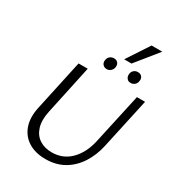

<svg xmlns="http://www.w3.org/2000/svg" viewBox="-234 -1143 1175 1288"><g transform="rotate(30 353.5 -499.0)"><path d="M319 9Q241 9 187 -24.5Q133 -58 111 -119.5Q89 -181 107 -265L192 -658H263L182 -280Q166 -206 181.5 -155Q197 -104 237 -77.5Q277 -51 333 -51Q419 -51 477.5 -109.5Q536 -168 558 -266L644 -658H707L622 -268Q604 -186 563 -123.5Q522 -61 461 -26Q400 9 319 9ZM373 -719Q360 -719 350 -726Q340 -733 336 -744Q332 -755 335 -768Q338 -786 351 -796.5Q364 -807 382 -807Q395 -807 404.5 -801Q414 -795 418 -784Q422 -773 420 -760Q417 -742 404 -730.5Q391 -719 373 -719ZM559 -719Q545 -719 536 -726Q527 -733 523 -744Q519 -755 521 -768Q524 -786 536.5 -796.5Q549 -807 567 -807Q581 -807 590 -801Q599 -795 603.5 -784Q608 -773 605 -760Q603 -742 590 -730.5Q577 -719 559 -719ZM443 -835 556 -1007H639L500 -835Z"/></g></svg>

Font: Ysabeau Infant
Style: Italic
Weight: 400
Italic angle: -12°
Designer: Christian Thalmann (Catharsis Fonts)
Version: Version 2.001;gftools[0.9.30]; featfreeze: ss01,ss02,lnum